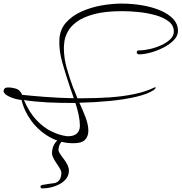

<svg xmlns="http://www.w3.org/2000/svg" viewBox="-89 -665 1009 1067"><path d="M319 131Q247 131 186.5 96.5Q126 62 85.5 7Q45 -48 31 -109Q-8 -114 -37.5 -128Q-67 -142 -69 -158Q-69 -167 -63.5 -173Q-58 -179 -42 -179Q-28 -179 -11 -175Q10 -171 20.5 -159.5Q31 -148 34 -138Q79 -133 155.5 -127Q232 -121 321 -119Q320 -122 319 -125Q318 -128 317 -131Q312 -145 308 -157.5Q304 -170 300 -180Q278 -245 258 -314.5Q238 -384 241 -446Q244 -501 277.5 -539Q311 -577 363 -600.5Q415 -624 474 -634.5Q533 -645 586 -645Q645 -645 701 -635.5Q757 -626 802 -607Q847 -588 873.5 -559.5Q900 -531 900 -493Q900 -466 877.5 -442.5Q855 -419 820 -401Q785 -383 748.5 -373Q712 -363 683 -363Q677 -363 674 -366.5Q671 -370 671 -374Q671 -385 683 -385Q711 -385 744 -392.5Q777 -400 807.5 -414Q838 -428 857.5 -447Q877 -466 877 -490Q877 -524 848.5 -546Q820 -568 775.5 -580.5Q731 -593 682 -598Q633 -603 592 -603Q494 -603 432.5 -586Q371 -569 336.5 -543Q302 -517 287 -488Q272 -459 269 -435Q266 -411 266 -398Q266 -342 282 -286Q298 -230 317 -179Q321 -169 327 -155.5Q333 -142 337 -130L341 -119H373Q448 -119 521.5 -124Q595 -129 659 -142.5Q723 -156 769 -179Q771 -180 774 -180Q776 -180 776 -178Q776 -173 766 -165Q734 -143 669 -127.5Q604 -112 521.5 -104Q439 -96 352 -94Q368 -60 385 -17Q402 26 402 62Q402 92 384 111.5Q366 131 319 131ZM291 92Q321 92 338 77Q355 62 355 33Q355 6 348 -27Q341 -60 330 -93Q250 -92 175 -96Q100 -100 44 -109Q73 -41 113 1.5Q153 44 196.5 65Q240 86 277 91Q281 92 284.5 92Q288 92 291 92ZM145 382Q136 382 136 371Q136 366 145 363Q163 360 181 357Q199 354 217 352Q252 341 252 294Q252 281 226 244Q200 206 200 187Q200 152 219 127Q239 100 270 100Q281 100 282 107Q260 111 248 129Q236 147 236 170Q236 181 265 218Q294 256 294 283Q294 330 241 359Q197 382 145 382Z"/></svg>

Font: WindSong
Style: Regular
Weight: 400
Designer: Robert E. Leuschke
Foundry: Robert E. Leuschke
Version: Version 1.010; ttfautohint (v1.8.3)